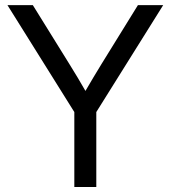

<svg xmlns="http://www.w3.org/2000/svg" viewBox="-20 -748 683 768"><path d="M277.3 0V-299.8L9.8 -727.5H111.3L257.3 -492.2Q274.4 -465.3 290.3 -438.2Q306.2 -411.1 321.8 -384.3Q337.4 -411.1 353.5 -438.2Q369.6 -465.3 386.2 -492.2L531.7 -727.5H632.8L365.2 -299.8V0Z"/></svg>

Font: Inter Display
Style: Regular
Weight: 400
Designer: Rasmus Andersson
Foundry: rsms
Version: Version 4.001;git-9221beed3